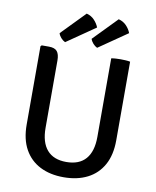

<svg xmlns="http://www.w3.org/2000/svg" viewBox="-98 -978 864 1066"><g transform="rotate(10 334.5 -445.5)"><path d="M587 -240Q587 -157 555.8 -100.8Q524.5 -44.5 467.8 -15.8Q411 13 334 13Q257.5 13 201 -15.8Q144.5 -44.5 113.2 -100.8Q82 -157 82 -240V-681L88 -687H129Q161.5 -687 175 -670.8Q188.5 -654.5 188.5 -619.5V-240Q188.5 -158 225.5 -115.5Q262.5 -73 334 -73Q406.5 -73 443.5 -115.5Q480.5 -158 480.5 -240V-683Q492.5 -685.5 506.5 -686.2Q520.5 -687 532.5 -687Q544.5 -687 559.8 -686.2Q575 -685.5 587 -683ZM484 -904Q510 -897.5 528 -878.8Q546 -860 554 -838L393 -727Q380.5 -733 369.5 -745.2Q358.5 -757.5 354.5 -771ZM303.5 -904Q329.5 -897.5 347.2 -878.8Q365 -860 373.5 -838L212.5 -727Q199.5 -733 188.5 -745.5Q177.5 -758 174 -771Z"/></g></svg>

Font: Signika
Style: Regular
Weight: 400
Designer: Anna Giedry
Foundry: Anna Giedry
Version: Version 2.001